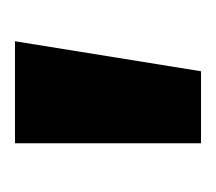

<svg xmlns="http://www.w3.org/2000/svg" viewBox="-36 -704 288 256"><g transform="rotate(-90 108.0 -576.0)"><path d="M45 -452V-700H181L141 -452Z"/></g></svg>

Font: Tektur SemiBold
Style: Regular
Weight: 600
Designer: Adam Jagosz
Foundry: Adam Jagosz
Version: Version 1.005;gftools[0.9.30]